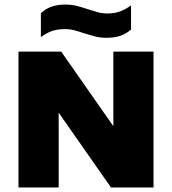

<svg xmlns="http://www.w3.org/2000/svg" viewBox="-20 -821 754 841"><path d="M61 0V-595H248L502.5 -231H476.5V-595H652.5V0H466L211.5 -364H237V0ZM446 -655.5Q418 -655.5 394.2 -662Q370.5 -668.5 347.5 -675.5Q327.5 -682.5 307 -688Q286.5 -693.5 264 -693.5Q231.5 -693.5 207.5 -685Q183.5 -676.5 159 -658.5V-763.5Q180.5 -783 206 -792Q231.5 -801 267 -801Q295.5 -801 319.2 -794.5Q343 -788 365.5 -780.5Q386 -774 406.5 -768Q427 -762 449 -762Q481.5 -762 505.5 -770.8Q529.5 -779.5 554 -797.5V-692Q533 -673 507.2 -664.2Q481.5 -655.5 446 -655.5Z"/></svg>

Font: Encode Sans SC ExtraBold
Style: Regular
Weight: 800
Version: Version 3.002